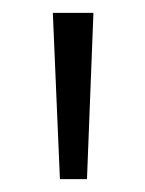

<svg xmlns="http://www.w3.org/2000/svg" viewBox="-20 -978 225 298"><path d="M73 -700H115L125 -958H62Z"/></svg>

Font: Noto Sans Khmer UI ExtraCondensed Light
Style: Regular
Weight: 300
Width: 2
Designer: Danh Hong and the Monotype Design Team
Foundry: Monotype Imaging Inc.
Version: Version 2.002